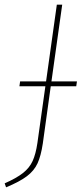

<svg xmlns="http://www.w3.org/2000/svg" viewBox="-45 -701 358 821"><path d="M281 -332H172L138 -87Q130 -34 115.5 -2.5Q101 29 70 52.5Q39 76 -19 100L-25 83Q25 61 53 39Q81 17 94.5 -12.5Q108 -42 115 -90L149 -332H38L41 -353H152L198 -681H221L175 -353H284Z"/></svg>

Font: Fira Sans Thin
Style: Italic
Weight: 250
Italic angle: -8°
Designer: Carrois Corporate & Edenspiekermann AG
Foundry: Carrois Corporate GbR & Edenspiekermann AG
Version: Version 4.203